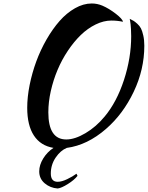

<svg xmlns="http://www.w3.org/2000/svg" viewBox="-20 -760 841 1092"><path d="M203.1 214.8Q203.1 178.2 225.8 141.4Q248.5 104.5 284.2 81.1Q210.9 68.8 172.9 11Q134.8 -46.9 134.8 -147Q134.8 -207.5 148.4 -275.9Q162.1 -344.2 186 -409.7Q210 -475.1 244.6 -535.4Q279.3 -595.7 319.1 -640.9Q358.9 -686 406.5 -713.1Q454.1 -740.2 502 -740.2Q532.7 -740.2 562 -728Q599.6 -711.9 638.4 -681.9Q677.2 -651.9 679.2 -636.2Q647 -643.1 613.8 -643.1Q569.3 -643.1 523.9 -620.8Q478.5 -598.6 439.5 -560.8Q400.4 -522.9 366 -471.4Q331.5 -419.9 307.4 -362.5Q283.2 -305.2 269 -242.4Q254.9 -179.7 254.9 -121.1Q254.9 33.2 356.9 33.2Q405.8 33.2 466.3 -2.7Q526.9 -38.6 575.2 -97.2Q644 -179.7 685.1 -305.2Q726.1 -430.7 726.1 -554.2Q726.1 -576.7 724.9 -595.2Q723.6 -613.8 722.7 -622.3Q721.7 -630.9 720 -640.9Q718.3 -650.9 717.8 -652.8Q731.9 -646 739.5 -641.6Q747.1 -637.2 760.7 -625Q774.4 -612.8 781.7 -598.4Q789.1 -584 794.9 -558.3Q800.8 -532.7 800.8 -500Q800.8 -364.3 740.2 -237.5Q679.7 -110.8 583 -26.9Q477.1 65.4 359.9 81.1Q324.2 95.7 296.6 136.2Q269 176.8 269 227.1Q269 273.9 308.1 273.9Q331.1 273.9 362.1 259Q393.1 244.1 415 228L420.9 240.2Q401.4 264.6 365.2 287.1Q329.1 309.6 308.1 312Q265.6 309.1 234.4 282.7Q203.1 256.3 203.1 214.8Z"/></svg>

Font: Kaushan Script
Style: Regular
Weight: 400
Designer: Pablo Impallari
Foundry: Pablo Impallari
Version: Version 1.002